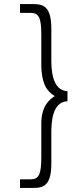

<svg xmlns="http://www.w3.org/2000/svg" viewBox="-20 -770 381 939"><path d="M130 107H78V149H126C178 149 231 155 231 31V-119C231 -168 234 -272 310 -275V-324C234 -327 231 -431 231 -480V-631C231 -755 178 -750 126 -750H78V-707H130C171 -707 182 -682 182 -599V-457C182 -350 217 -319 248 -300C223 -285 182 -252 182 -166V-2C182 81 171 107 130 107Z"/></svg>

Font: Sulaf Light
Style: Regular
Weight: 300
Designer: Bandar Raffah (Arabic) and Santiago Orozco (Latin)
Foundry: Caramella and Typemade
Version: Version 1.005;PS 001.005;hotconv 1.0.88;makeotf.lib2.5.64775